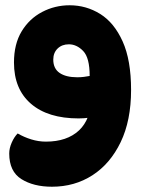

<svg xmlns="http://www.w3.org/2000/svg" viewBox="-20 -455 554 728"><path d="M177 253Q107 253 61 224Q15 195 15 127Q15 107 24.5 85.5Q34 64 47 51Q71 65 98.5 73.5Q126 82 154 82Q234 82 279.5 39.5Q325 -3 327 -88L477 -114Q477 2 437.5 84Q398 166 330.5 209.5Q263 253 177 253ZM244 -435Q307 -435 360 -402Q413 -369 445 -298Q477 -227 477 -114L360 -16Q341 -12 320 -9Q299 -6 278 -6Q162 -6 97.5 -61.5Q33 -117 33 -218Q33 -288 62 -336Q91 -384 139.5 -409.5Q188 -435 244 -435ZM241 -287Q215 -287 198.5 -271Q182 -255 182 -229Q182 -195 206 -178.5Q230 -162 273 -162Q286 -162 298 -163.5Q310 -165 320 -167Q320 -236 295.5 -261.5Q271 -287 241 -287Z"/></svg>

Font: Baloo Bhaijaan 2 ExtraBold
Style: Regular
Weight: 800
Designer: Sanskriti Dholi, Noopur Datye and Ek Type
Foundry: Ek Type
Version: Version 1.701